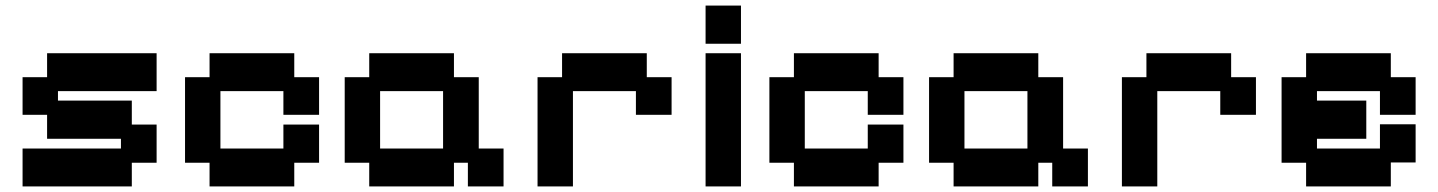

<svg xmlns="http://www.w3.org/2000/svg" viewBox="-20 -658 5161 689"><path d="M61 11V-125H414V-160H149V-246H61V-381H149V-467H542V-331H188V-297H453V-211H542V-74H453V11Z M732 11V-74H644V-381H732V-467H1036V-381H1125V-246H997V-331H771V-125H997V-211H1125V-74H1036V11Z M1305 11V-74H1217V-381H1305V-467H1609V-381H1698V-125H1787V11H1659V-74H1609V11ZM1344 -125H1570V-331H1344Z M1909 11V-381H1997V-467H2301V-381H2390V-246H2262V-331H2036V11Z M2512 11V-467H2639V11ZM2512 -501V-638H2639V-501Z M2829 11V-74H2741V-381H2829V-467H3133V-381H3222V-246H3094V-331H2868V-125H3094V-211H3222V-74H3133V11Z M3402 11V-74H3314V-381H3402V-467H3706V-381H3795V-125H3884V11H3756V-74H3706V11ZM3441 -125H3667V-331H3441Z M4006 11V-381H4094V-467H4398V-381H4487V-246H4359V-331H4133V11Z M4667 11V-74H4579V-381H4667V-467H4971V-381H5060V-246H4932V-331H4706V-297H4883V-160H4706V-125H4932V-212H5060V-75H4971V11Z"/></svg>

Font: Pixelify Sans
Style: Bold
Weight: 700
Designer: Stefie Justprince
Foundry: Typecalism Foundryline
Version: Version 1.000